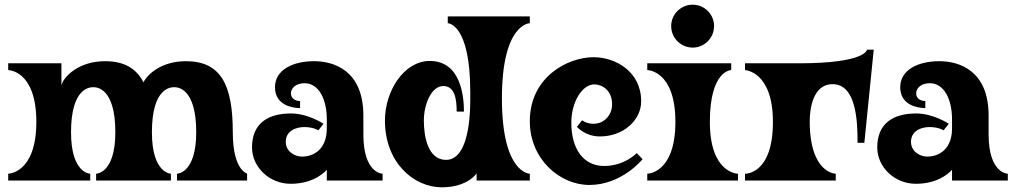

<svg xmlns="http://www.w3.org/2000/svg" viewBox="-20 -770 4334 819"><path d="M973 -206C973 -407 923 -509 773 -509C671 -509 610 -455 592 -419C561 -479 509 -509 428 -509C312 -509 249 -439 242 -406V-500H15V-471C15 -471 135 -471 135 -250C135 -30 15 -29 15 -29V0H365V-29C365 -29 283 -29 283 -206C283 -398 365 -398 378 -398C390 -398 472 -398 472 -206C472 -29 390 -29 390 -29V0H709V-29C709 -29 628 -30 628 -206C628 -398 710 -398 723 -398C735 -398 817 -398 817 -206C817 -29 735 -29 735 -29V0H1034V-29C1044 -29 973 -30 973 -206Z M1530 -197V-277C1530 -472 1401 -509 1320 -509C1229 -509 1153 -472 1153 -398C1153 -319 1231 -309 1260 -309V-339C1244 -339 1221 -347 1221 -372C1221 -393 1241 -415 1279 -415C1340 -415 1374 -347 1374 -261V-222C1374 -135 1320 -102 1268 -102C1238 -102 1199 -123 1199 -165C1199 -213 1244 -228 1278 -228C1318 -228 1338 -214 1338 -214L1360 -242C1360 -242 1295 -286 1221 -286C1122 -286 1055 -243 1055 -141C1055 -58 1128 14 1220 14C1327 14 1374 -46 1374 -46V0H1612V-29C1612 -29 1530 -29 1530 -197Z M2240 -29C2240 -29 2121 -29 2121 -350C2121 -671 2240 -671 2240 -671V-700H1890V-671C1890 -671 1986 -671 1986 -377V-342C1985 -185 1951 -88 1883 -88C1805 -88 1788 -188 1788 -256C1788 -323 1819 -403 1871 -403C1921 -403 1928 -345 1928 -294H1959C1959 -357 1947 -510 1813 -510C1704 -510 1622 -383 1622 -256C1622 -77 1744 29 1865 29C1917 29 1977 15 2013 -30V0H2240Z M2240 -253C2240 -90 2369 19 2494 19C2633 19 2721 -91 2721 -91L2696 -117C2696 -117 2645 -62 2557 -62C2469 -62 2417 -134 2417 -247C2417 -334 2463 -410 2515 -410C2545 -410 2591 -388 2591 -325C2591 -277 2555 -242 2512 -242C2481 -242 2463 -257 2463 -257L2441 -229C2441 -229 2475 -188 2539 -188C2638 -188 2715 -256 2715 -338C2715 -466 2604 -526 2512 -526C2402 -526 2240 -442 2240 -253Z M3026 -659C3026 -608 2985 -567 2935 -567C2884 -567 2843 -608 2843 -659C2843 -709 2884 -750 2935 -750C2985 -750 3026 -709 3026 -659ZM3008 -250C3008 -471 3099 -471 3099 -471V-500H2741V-471C2741 -471 2861 -471 2861 -250C2861 -29 2741 -29 2741 -29V0H3128V-29C3128 -29 3008 -29 3008 -250Z M3678 -558C3678 -558 3675 -500 3387 -500H3158V-471C3158 -471 3277 -466 3277 -250C3277 -24 3158 -29 3158 -29V0H3545V-29C3545 -29 3435 -29 3434 -250C3434 -335 3461 -411 3531 -411C3633 -411 3638 -253 3638 -161H3667L3707 -558Z M4197 -197V-277C4197 -472 4068 -509 3987 -509C3896 -509 3820 -472 3820 -398C3820 -319 3898 -309 3927 -309V-339C3911 -339 3888 -347 3888 -372C3888 -393 3908 -415 3946 -415C4007 -415 4041 -347 4041 -261V-222C4041 -135 3987 -102 3935 -102C3905 -102 3866 -123 3866 -165C3866 -213 3911 -228 3945 -228C3985 -228 4005 -214 4005 -214L4027 -242C4027 -242 3962 -286 3888 -286C3789 -286 3722 -243 3722 -141C3722 -58 3795 14 3887 14C3994 14 4041 -46 4041 -46V0H4279V-29C4279 -29 4197 -29 4197 -197Z"/></svg>

Font: Ouroboros
Style: Regular
Weight: 400
Designer: Ariel Martín Pérez
Foundry: Velvetyne Type Foundry
Version: Version 2.001;hotconv 1.0.109;makeotfexe 2.5.65596